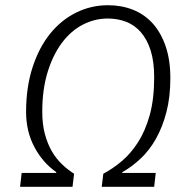

<svg xmlns="http://www.w3.org/2000/svg" viewBox="-20 -716 738 736"><path d="M80 -287Q80 -381 104.5 -457Q129 -533 171.5 -586Q214 -639 271.5 -667.5Q329 -696 394 -696Q446 -696 490 -678.5Q534 -661 565.5 -626Q597 -591 615 -538.5Q633 -486 633 -417Q633 -344 618 -286.5Q603 -229 578 -184.5Q553 -140 519.5 -108.5Q486 -77 449 -56L448 -53H577L571 0H370L376 -50Q412 -69 446.5 -98Q481 -127 509 -170.5Q537 -214 554 -275Q571 -336 571 -420Q571 -480 557.5 -522.5Q544 -565 520 -592.5Q496 -620 463.5 -632.5Q431 -645 393 -645Q343 -645 297.5 -621.5Q252 -598 217.5 -552Q183 -506 162.5 -439.5Q142 -373 142 -288Q142 -240 152 -202.5Q162 -165 178.5 -136.5Q195 -108 217.5 -86.5Q240 -65 264 -50L258 0H57L63 -53H195L196 -56Q144 -92 112 -152Q80 -212 80 -287Z"/></svg>

Font: Glekhifnjqigglhiwekvrgaqftz
Style: Regular
Weight: 300
Italic angle: -8°
Designer: Carrois Corporate & Edenspiekermann
Foundry: Carrois Corporate GbR & Edenspiekermann AG
Version: Version 2.001